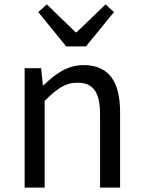

<svg xmlns="http://www.w3.org/2000/svg" viewBox="-20 -853 651 873"><path d="M92 0H183V-394C238 -449 276 -477 332 -477C404 -477 435 -434 435 -332V0H526V-344C526 -483 474 -557 360 -557C286 -557 230 -516 178 -465H175L167 -543H92ZM281 -642H371L498 -798L460 -833L328 -706H324L193 -833L154 -798Z"/></svg>

Font: Noto Sans Mono CJK JP Regular
Style: Regular
Weight: 400
Designer: Ryoko NISHIZUKA (kana & ideographs); Paul D. Hunt (Latin, Greek & Cyrillic); Wenlong ZHANG (bopomofo); Sandoll Communica
Foundry: Adobe Systems Incorporated
Version: Version 1.004;PS 1.004;hotconv 1.0.82;makeotf.lib2.5.63406